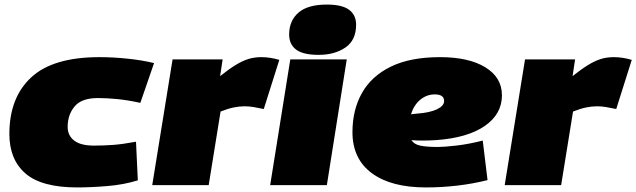

<svg xmlns="http://www.w3.org/2000/svg" viewBox="-20 -810 2784 840"><path d="M318 10Q162 10 91.5 -51Q21 -112 21 -224Q21 -383 116.5 -471.5Q212 -560 415 -560Q476 -560 541 -553Q606 -546 654 -534L594 -360Q539 -372 493 -376.5Q447 -381 408 -381Q337 -381 306.5 -344.5Q276 -308 276 -255Q276 -217 304.5 -195Q333 -173 391 -173Q433 -173 474.5 -176Q516 -179 575 -190L583 -21Q522 -2 450 4Q378 10 318 10Z M954 -550 943 -477Q982 -508 1011.5 -526Q1041 -544 1067 -552Q1093 -560 1123 -560Q1162 -560 1202 -548L1134 -333Q1110 -338 1090 -341.5Q1070 -345 1050 -345Q1028 -345 1003 -340Q978 -335 945 -322L893 0H646L735 -550Z M1410 -790Q1477 -790 1507.5 -767Q1538 -744 1538 -702Q1538 -634 1491 -602Q1444 -570 1374 -570Q1306 -570 1275.5 -593Q1245 -616 1245 -659Q1245 -719 1285.5 -754.5Q1326 -790 1410 -790ZM1162 0 1250 -550H1497L1410 0Z M2113 -22Q2049 -6 1981 2Q1913 10 1843 10Q1691 10 1606.5 -52.5Q1522 -115 1522 -232Q1522 -329 1563.5 -403Q1605 -477 1690 -518.5Q1775 -560 1905 -560Q2031 -560 2103.5 -515.5Q2176 -471 2176 -393Q2176 -311 2101 -259Q2026 -207 1888 -197Q1856 -195 1829 -195Q1802 -195 1780 -197Q1791 -179 1818 -173Q1845 -167 1896 -167Q1922 -167 1975.5 -173Q2029 -179 2092 -195ZM1882 -397Q1847 -397 1819 -374Q1791 -351 1778 -310Q1785 -311 1791.5 -311.5Q1798 -312 1805 -313Q1861 -317 1892 -332Q1923 -347 1923 -368Q1923 -397 1882 -397Z M2496 -550 2485 -477Q2524 -508 2553.5 -526Q2583 -544 2609 -552Q2635 -560 2665 -560Q2704 -560 2744 -548L2676 -333Q2652 -338 2632 -341.5Q2612 -345 2592 -345Q2570 -345 2545 -340Q2520 -335 2487 -322L2435 0H2188L2277 -550Z"/></svg>

Font: Georama Expanded Black
Style: Italic
Weight: 900
Width: 7
Italic angle: -9°
Designer: Jean-Baptiste Levee
Foundry: Production Type
Version: Version 1.000